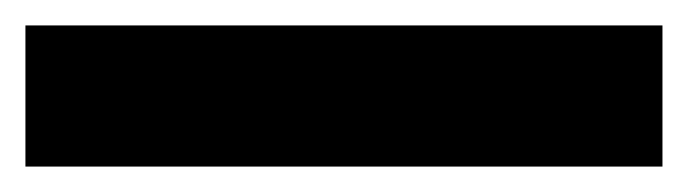

<svg xmlns="http://www.w3.org/2000/svg" viewBox="-21 60 541 151"><path d="M-1 191V80H500V191Z"/></svg>

Font: Red Hat Display Black
Style: Regular
Weight: 900
Designer: Pentagram, MCKL
Foundry: Pentagram, MCKL
Version: Version 1.023; ttfautohint (v1.8.3)